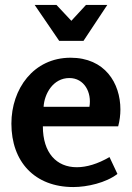

<svg xmlns="http://www.w3.org/2000/svg" viewBox="-20 -744 534 775"><path d="M268 -660 208 -724H120L219 -579H317L413 -724H327ZM265 -511C115 -511 26 -385 26 -245C26 -91 120 11 276 11C331 11 408 -6 454 -42L422 -110C374 -82 329 -69 290 -69C208 -69 153 -127 153 -234H457C463 -256 466 -280 466 -302C466 -409 403 -511 265 -511ZM260 -429C320 -429 351 -371 341 -313H156C159 -365 194 -429 260 -429Z"/></svg>

Font: Rosario
Style: Bold
Weight: 700
Designer: Hector Gatti
Foundry: Omnibus Type
Version: Version 1.100